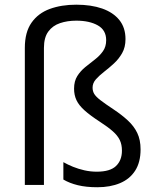

<svg xmlns="http://www.w3.org/2000/svg" viewBox="-20 -785 663 815"><path d="M512.7 -619.1Q512.7 -584.5 498.5 -559.6Q484.4 -534.7 463.6 -515.6Q442.9 -496.6 422.1 -480.5Q401.4 -464.4 387.2 -448.5Q373 -432.6 373 -413.1Q373 -397.9 380.1 -386.2Q387.2 -374.5 406.5 -359.6Q425.8 -344.7 461.9 -320.8Q497.1 -297.4 522.9 -273.4Q548.8 -249.5 562.7 -220.5Q576.7 -191.4 576.7 -150.9Q576.7 -96.2 553.7 -60.5Q530.8 -24.9 489.5 -7.6Q448.2 9.8 393.1 9.8Q345.7 9.8 310.5 1.2Q275.4 -7.3 249 -22.9V-96.7Q267.1 -86.4 289.8 -77.1Q312.5 -67.9 338.4 -62Q364.3 -56.2 390.6 -56.2Q447.3 -56.2 472.4 -80.3Q497.6 -104.5 497.6 -145.5Q497.6 -171.4 488.5 -190.4Q479.5 -209.5 458.7 -227.8Q438 -246.1 403.3 -268.6Q362.8 -294.9 338.9 -316.4Q314.9 -337.9 304.7 -359.6Q294.4 -381.3 294.4 -408.7Q294.4 -440.4 308.1 -462.2Q321.8 -483.9 342.3 -500.5Q362.8 -517.1 383.1 -532.7Q403.3 -548.3 417 -567.6Q430.7 -586.9 430.7 -614.3Q430.7 -657.2 395.3 -677.2Q359.9 -697.3 303.7 -697.3Q266.1 -697.3 234.9 -686.8Q203.6 -676.3 185.1 -651.1Q166.5 -626 166.5 -581.5V0H85.4V-581.5Q85.4 -648.4 113.8 -688.7Q142.1 -729 191.4 -747.1Q240.7 -765.1 303.7 -765.1Q366.7 -765.1 413.6 -748.8Q460.4 -732.4 486.6 -700Q512.7 -667.5 512.7 -619.1Z"/></svg>

Font: Wonky
Style: Regular
Weight: 400
Designer: Monotype Design Team
Foundry: Monotype Imaging Inc.
Version: Version 3.000